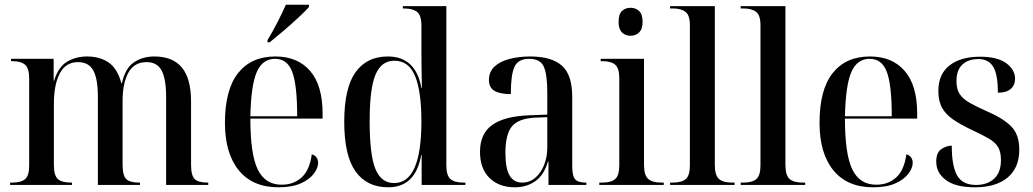

<svg xmlns="http://www.w3.org/2000/svg" viewBox="-20 -786 4389 816"><path d="M23 0V-10H31Q69 -10 86.5 -24.5Q104 -39 104 -83V-452Q104 -496 86.5 -511Q69 -526 32 -526H27V-536H208V-443H210Q228 -502 265.5 -524Q303 -546 350 -546Q404 -546 441.5 -520.5Q479 -495 496 -432H498Q512 -496 549 -521Q586 -546 636 -546Q714 -546 753 -499Q792 -452 792 -354V-86Q792 -40 807.5 -25Q823 -10 862 -10H865V0H686V-374Q686 -450 667 -486Q648 -522 603 -522Q550 -522 525.5 -477Q501 -432 501 -358V-87Q501 -40 516.5 -25Q532 -10 571 -10H575V0H396V-374Q396 -451 376.5 -486.5Q357 -522 312 -522Q259 -522 234 -474Q209 -426 209 -345V-85Q209 -40 226 -25Q243 -10 282 -10H286V0Z M1163 10Q1054 10 995 -62Q936 -134 936 -264Q936 -405 992 -475.5Q1048 -546 1150 -546Q1245 -546 1298 -484.5Q1351 -423 1351 -304V-282H1044Q1044 -130 1075.5 -65.5Q1107 -1 1177 -1Q1228 -1 1262 -32Q1296 -63 1305 -130Q1318 -127 1325 -117Q1332 -107 1332 -94Q1332 -72 1313.5 -47.5Q1295 -23 1258 -6.5Q1221 10 1163 10ZM1243 -292Q1243 -425 1222 -480.5Q1201 -536 1149 -536Q1096 -536 1071.5 -480.5Q1047 -425 1044 -292ZM1117 -616Q1138 -650 1159 -691Q1180 -732 1195 -766H1293V-756Q1278 -739 1248.5 -711.5Q1219 -684 1185.5 -655.5Q1152 -627 1126 -606H1117Z M1630 10Q1539 10 1491 -57.5Q1443 -125 1443 -268Q1443 -412 1491 -479Q1539 -546 1628 -546Q1747 -546 1771 -412H1773Q1772 -464 1771.5 -506Q1771 -548 1771 -575V-677Q1771 -721 1752.5 -735.5Q1734 -750 1698 -750H1692V-760H1877V-83Q1877 -40 1894.5 -25Q1912 -10 1949 -10H1958V0H1772V-127H1770Q1746 10 1630 10ZM1655 -8Q1771 -8 1771 -270Q1771 -398 1744 -463Q1717 -528 1656 -528Q1601 -528 1576 -469Q1551 -410 1551 -271Q1551 -128 1575.5 -68Q1600 -8 1655 -8Z M2168 10Q2101 10 2060.5 -29.5Q2020 -69 2020 -141Q2020 -218 2072 -255Q2124 -292 2229 -296L2306 -299V-392Q2306 -470 2291 -503Q2276 -536 2229 -536Q2182 -536 2166.5 -502Q2151 -468 2151 -386Q2105 -386 2081.5 -400Q2058 -414 2058 -446Q2058 -481 2081.5 -503Q2105 -525 2145 -535.5Q2185 -546 2234 -546Q2323 -546 2367.5 -507.5Q2412 -469 2412 -374V-80Q2412 -38 2424.5 -24Q2437 -10 2469 -10H2472V0H2311V-100H2309Q2292 -42 2255 -16Q2218 10 2168 10ZM2199 -10Q2231 -10 2255 -30.5Q2279 -51 2292.5 -85Q2306 -119 2306 -160V-288L2253 -286Q2182 -282 2155 -248Q2128 -214 2128 -137Q2128 -71 2145.5 -40.5Q2163 -10 2199 -10Z M2660 -634Q2638 -634 2623.5 -648Q2609 -662 2609 -693Q2609 -726 2623.5 -739.5Q2638 -753 2660 -753Q2681 -753 2696 -739.5Q2711 -726 2711 -693Q2711 -662 2696 -648Q2681 -634 2660 -634ZM2527 0V-10H2540Q2577 -10 2594.5 -25Q2612 -40 2612 -84V-453Q2612 -496 2594.5 -511Q2577 -526 2541 -526H2533V-536H2717V-86Q2717 -41 2735 -25.5Q2753 -10 2789 -10H2801V0Z M2828 0V-10H2839Q2877 -10 2894.5 -25Q2912 -40 2912 -83V-679Q2912 -722 2893 -736Q2874 -750 2841 -750H2828V-760H3018V-86Q3018 -41 3035.5 -25.5Q3053 -10 3092 -10H3102V0Z M3128 0V-10H3139Q3177 -10 3194.5 -25Q3212 -40 3212 -83V-679Q3212 -722 3193 -736Q3174 -750 3141 -750H3128V-760H3318V-86Q3318 -41 3335.5 -25.5Q3353 -10 3392 -10H3402V0Z M3690 10Q3581 10 3522 -62Q3463 -134 3463 -264Q3463 -405 3519 -475.5Q3575 -546 3677 -546Q3772 -546 3825 -484.5Q3878 -423 3878 -304V-282H3571Q3571 -130 3602.5 -65.5Q3634 -1 3704 -1Q3755 -1 3789 -32Q3823 -63 3832 -130Q3845 -127 3852 -117Q3859 -107 3859 -94Q3859 -72 3840.5 -47.5Q3822 -23 3785 -6.5Q3748 10 3690 10ZM3770 -292Q3770 -425 3749 -480.5Q3728 -536 3676 -536Q3623 -536 3598.5 -480.5Q3574 -425 3571 -292Z M4123 10Q4042 10 4000.5 -20.5Q3959 -51 3959 -99Q3959 -138 3981 -152.5Q4003 -167 4025 -167Q4025 -80 4048 -40Q4071 0 4128 0Q4176 0 4205 -26.5Q4234 -53 4234 -106Q4234 -140 4222 -160.5Q4210 -181 4183.5 -196.5Q4157 -212 4114 -232Q4065 -255 4032.5 -277Q4000 -299 3984 -327.5Q3968 -356 3968 -399Q3968 -471 4015.5 -508Q4063 -545 4145 -545Q4219 -545 4256.5 -517.5Q4294 -490 4294 -451Q4294 -424 4275.5 -408Q4257 -392 4221 -392Q4221 -470 4201 -502.5Q4181 -535 4138 -535Q4096 -535 4070.5 -512Q4045 -489 4045 -441Q4045 -407 4058.5 -386.5Q4072 -366 4099.5 -350Q4127 -334 4170 -315Q4241 -285 4276.5 -250Q4312 -215 4312 -150Q4312 -73 4262.5 -31.5Q4213 10 4123 10Z"/></svg>

Font: Noto Serif Display SemiCondensed Medium
Style: Regular
Weight: 500
Width: 4
Designer: Monotype Design Team
Foundry: Monotype Imaging Inc.
Version: Version 2.009